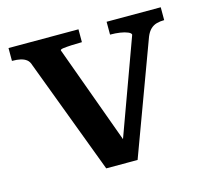

<svg xmlns="http://www.w3.org/2000/svg" viewBox="-81 -601 741 692"><g transform="rotate(-15 290.0 -255.0)"><path d="M449 -441Q449 -447 437.5 -452Q426 -457 409 -459.5Q392 -462 374 -462H372V-510H574V-462H573Q559 -462 546 -458.5Q533 -455 523 -445.5Q513 -436 506 -419L351 0H234L73 -428Q69 -442 60 -449Q51 -456 38 -459Q25 -462 8 -462H6V-510H267V-462H265Q247 -462 228 -461Q209 -460 197.5 -458.5Q186 -457 186 -453L328 -63L313 -68Z"/></g></svg>

Font: Roboto Serif 36pt Medium
Style: Regular
Weight: 500
Designer: Greg Gazdowicz
Foundry: Commercial Type
Version: Version 1.008